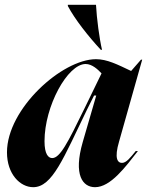

<svg xmlns="http://www.w3.org/2000/svg" viewBox="-20 -766 611 798"><path d="M197 -109C181 -109 165 -125 165 -179C165 -325 261 -500 336 -500C363 -500 387 -477 402 -461L331 -315C261 -171 229 -109 197 -109ZM9 -133C9 -42 64 12 118 12C198 12 244 -110 341 -309L371 -369H380L324 -176C284 -38 324 12 375 12C440 12 502 -73 553 -138H544C522 -111 505 -89 487 -89C469 -89 454 -107 475 -178L571 -518H566L525 -471C468 -498 425 -520 379 -520C238 -520 9 -314 9 -133ZM262 -741C291 -686 347 -615 399 -559H404C393 -606 382 -689 379 -746H262Z"/></svg>

Font: Nyght Serif Bold Italic
Style: Regular
Weight: 700
Italic angle: -16°
Designer: Maksym Kobuzan
Version: Version 0.410;Glyphs 3.1.2 (3151)